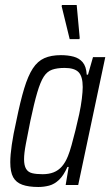

<svg xmlns="http://www.w3.org/2000/svg" viewBox="-20 -738 440 766"><path d="M133 8Q94 8 69 -1Q44 -10 32.5 -31Q21 -52 21 -91Q21 -119 27 -160.5Q33 -202 45 -255Q61 -334 76.5 -385Q92 -436 111 -465Q130 -494 157 -506Q184 -518 223 -518Q251 -518 273.5 -512Q296 -506 310 -489.5Q324 -473 326 -440H331L351 -510H400L292 0H242L254 -72H249Q234 -38 215.5 -20.5Q197 -3 176 2.5Q155 8 133 8ZM150 -43Q175 -43 194 -50.5Q213 -58 227 -74Q241 -90 251 -115Q258 -132 265.5 -159Q273 -186 281 -218Q289 -250 296 -282.5Q303 -315 306.5 -344Q310 -373 310 -391Q310 -433 293.5 -450Q277 -467 238 -467Q208 -467 188 -460Q168 -453 154.5 -432Q141 -411 128.5 -368.5Q116 -326 101 -255Q90 -200 83 -163Q76 -126 76 -103Q76 -78 84 -64.5Q92 -51 108.5 -47Q125 -43 150 -43ZM258 -582 226 -713 227 -718H286L298 -587L297 -582Z"/></svg>

Font: Saira Condensed Light
Style: Italic
Weight: 300
Width: 3
Italic angle: -12°
Designer: Hector Gatti with collaboration of the Omnibus-Type team
Foundry: Omnibus-Type
Version: Version 1.101